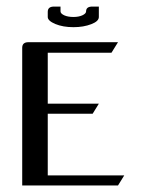

<svg xmlns="http://www.w3.org/2000/svg" viewBox="-20 -567 439 587"><path d="M126 -515.1V-530.8Q126 -546.9 145 -546.9H165V-532.2Q165 -525.4 176.8 -520Q188 -515.1 204.6 -515.1Q220.2 -515.1 231.4 -520Q243.2 -525.4 243.2 -532.2Q243.2 -546.9 262.2 -546.9H282.2V-515.1Q282.2 -502 259.3 -493.2Q235.4 -483.9 204.6 -483.9Q172.4 -483.9 148.9 -493.7Q126 -503.4 126 -515.1ZM47.9 0V-420.9Q47.9 -438 66.9 -438H340.8L320.8 -405.8H126V-250H282.2L263.2 -219.2H126V-30.8H359.9L340.8 0Z"/></svg>

Font: Hhenum
Style: Regular
Weight: 400
Designer: T. Christopher White
Version: Version 1.0